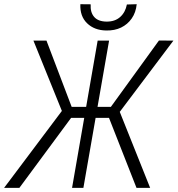

<svg xmlns="http://www.w3.org/2000/svg" viewBox="-54 -907 857 927"><path d="M258.3 -337.9 107.4 -710.9H170.4L292 -391.1H391.6L374.5 -337.9ZM290 -338.9 39.6 0H-34.2L263.2 -396ZM472.7 -710.9 348.6 0H293.9L417.5 -710.9ZM783.2 -710.9 502.4 -337.9H384.8L388.2 -391.1H481.4L713.4 -711.4ZM605 0 469.2 -345.7 512.2 -397 670.9 0ZM558.6 -885.3 606 -886.7Q602.1 -846.7 582 -817.9Q562 -789.1 530.5 -773.9Q499 -758.8 458.5 -759.8Q401.4 -760.7 366.5 -794.7Q331.5 -828.6 334 -886.7L383.8 -886.2Q381.3 -847.7 400.6 -825.4Q419.9 -803.2 460 -802.7Q500.5 -802.2 525.9 -824.7Q551.3 -847.2 558.6 -885.3Z"/></svg>

Font: Roboto Condensed Light
Style: Italic
Weight: 300
Italic angle: -12°
Designer: Christian Robertson
Foundry: Google
Version: Version 3.0; 2020